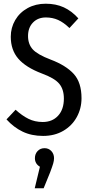

<svg xmlns="http://www.w3.org/2000/svg" viewBox="-20 -720 490 1034"><path d="M402 -621 354 -569Q323 -599 293 -612.5Q263 -626 227 -626Q184 -626 157.5 -598.5Q131 -571 131 -526Q131 -482 156.5 -454Q182 -426 253 -399Q335 -368 377 -322Q419 -276 419 -191Q419 -136 393.5 -89.5Q368 -43 321 -15.5Q274 12 212 12Q150 12 102 -11Q54 -34 15 -77L64 -129Q99 -97 133.5 -80Q168 -63 210 -63Q262 -63 293 -97Q324 -131 324 -189Q324 -239 299 -269Q274 -299 206 -324Q119 -357 78.5 -404Q38 -451 38 -522Q38 -571 62 -612Q86 -653 129 -676.5Q172 -700 226 -700Q281 -700 323.5 -680.5Q366 -661 402 -621ZM271 132Q271 145 266.5 160.5Q262 176 250 208L215 294H167L195 178Q168 162 168 132Q168 109 182.5 93.5Q197 78 220 78Q242 78 256.5 93.5Q271 109 271 132Z"/></svg>

Font: Fira Sans Extra Condensed
Style: Regular
Weight: 400
Width: 1
Designer: Carrois Corporate & Edenspiekermann AG
Foundry: Carrois Corporate GbR & Edenspiekermann AG
Version: Version 4.203